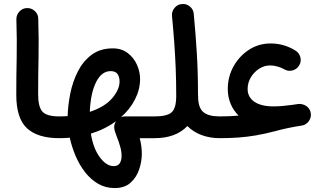

<svg xmlns="http://www.w3.org/2000/svg" viewBox="-20 -667 1632 973"><path d="M62.5 -187Q62.5 -280.8 64.5 -371.6Q66.4 -462.4 63 -568.4Q62.5 -591.3 78.1 -608.4Q93.8 -625.5 116.2 -626Q139.2 -627 156.2 -611.3Q173.3 -595.7 173.8 -572.8Q177.2 -468.3 175.3 -376.2Q173.3 -284.2 173.3 -188.5Q173.3 -126 194.8 -101.6Q216.3 -77.1 279.8 -77.1H280.3Q303.2 -77.1 319.3 -61Q335.4 -44.9 335.4 -22Q335.4 0.5 319.3 16.8Q303.2 33.2 280.3 33.2H279.8Q171.9 33.2 117.2 -16.6Q62.5 -66.4 62.5 -187Z M225.1 -22Q225.1 -44.9 241.5 -61Q257.8 -77.1 280.3 -77.1Q302.2 -77.1 322.8 -78.6Q324.2 -133.3 336.2 -193.1Q348.1 -252.9 374.5 -304.9Q400.9 -356.9 444.3 -389.4Q487.8 -421.9 551.3 -421.9Q596.2 -421.9 627 -398.4Q657.7 -375 673.8 -339.4Q689.9 -303.7 689.9 -266.6Q689.9 -214.8 664.8 -164.6Q639.6 -114.3 593.3 -73.2Q603 -77.1 614.3 -77.1H763.7Q786.6 -77.1 802.7 -61Q818.8 -44.9 818.8 -22Q818.8 0.5 802.7 16.8Q786.6 33.2 763.7 33.2H688Q698.7 72.3 698.7 113.3Q698.7 150.4 685.5 190.7Q672.4 231 642.1 258.5Q611.8 286.1 561 286.1Q514.6 286.1 477.1 264.2Q439.5 242.2 410.9 205.3Q382.3 168.5 363 123Q343.8 77.6 333.5 30.8Q307.1 33.2 280.3 33.2Q257.8 33.2 241.5 16.8Q225.1 0.5 225.1 -22ZM540.5 -306.6Q495.1 -306.6 467 -251Q439 -195.3 435.1 -100.1Q511.2 -125.5 548.6 -169.4Q585.9 -213.4 585.9 -253.9Q585.9 -276.9 575.7 -291.7Q565.4 -306.6 540.5 -306.6ZM558.6 -22Q558.6 -39.1 568.4 -52.7Q541.5 -33.2 509.3 -17.1Q477.1 -1 440.4 10.3Q453.1 86.4 486.3 130.6Q519.5 174.8 555.7 174.8Q578.1 174.8 587.2 159.9Q596.2 145 596.2 122.6Q596.2 101.1 589.1 75.9Q582 50.8 572.8 28.3Q567.4 14.2 563 0.7Q558.6 -12.7 558.6 -22Z M708.5 -22Q708.5 -44.9 724.9 -61Q741.2 -77.1 763.7 -77.1Q827.1 -77.1 850.1 -98.1Q873 -119.1 873 -180.2Q873 -254.9 870.4 -321Q867.7 -387.2 863 -451.7Q858.4 -516.1 851.6 -585.9Q849.6 -608.9 864.3 -626.7Q878.9 -644.5 901.4 -646.5Q924.3 -648.9 942.1 -634.3Q960 -619.6 961.9 -596.7Q971.7 -492.7 977.5 -396.2Q983.4 -299.8 983.4 -187.5Q983.9 -184.1 983.9 -180.2Q983.9 -121.6 1010 -99.4Q1036.1 -77.1 1092.3 -77.1H1092.8Q1115.7 -77.1 1131.8 -61Q1147.9 -44.9 1147.9 -22Q1147.9 0.5 1131.8 16.8Q1115.7 33.2 1092.8 33.2H1092.3Q1044.9 33.2 1002.4 17.8Q960 2.4 929.7 -28.3Q870.6 33.2 763.7 33.2Q741.2 33.2 724.9 16.8Q708.5 0.5 708.5 -22Z M1037.1 -22Q1037.1 -44.9 1053.7 -61Q1070.3 -77.1 1092.8 -77.1Q1146 -77.1 1189 -81.1Q1163.1 -106.9 1148.7 -141.1Q1134.3 -175.3 1134.3 -216.3Q1134.3 -277.8 1163.3 -330.3Q1192.4 -382.8 1241.7 -414.8Q1291 -446.8 1351.6 -446.8Q1418.9 -446.8 1476.6 -411.1Q1496.6 -398.9 1502.2 -377Q1507.8 -355 1496.1 -335.4Q1484.4 -315.9 1462.4 -310.1Q1440.4 -304.2 1420.4 -315.9Q1406.2 -324.2 1386.5 -329.8Q1366.7 -335.4 1348.6 -335.4Q1319.3 -335.4 1293.2 -318.6Q1267.1 -301.8 1251 -274.7Q1234.9 -247.6 1234.9 -216.3Q1234.9 -174.8 1269 -151.4Q1303.2 -127.9 1365.2 -127.9Q1386.2 -127.9 1408.2 -129.6Q1430.2 -131.3 1459.5 -135.3Q1467.3 -136.7 1476.1 -137.7Q1481.9 -138.7 1488.8 -139.6Q1502.9 -141.6 1516.1 -137.2Q1516.1 -137.2 1516.6 -137.2Q1517.1 -137.2 1518.1 -136.7Q1518.6 -136.7 1519 -136.2Q1519.5 -136.2 1520 -136.2Q1521 -135.7 1522 -135.3Q1522 -135.3 1522 -135.3Q1534.7 -129.9 1543.5 -119.4Q1552.2 -108.9 1554.7 -94.7Q1557.1 -81.1 1552.7 -67.9Q1552.2 -67.9 1552.2 -67.4Q1552.2 -66.9 1551.8 -65.9Q1544.9 -47.4 1528.3 -37.6Q1527.8 -37.6 1527.8 -37.1Q1527.3 -37.1 1526.9 -36.6Q1519 -32.2 1509.8 -30.8Q1472.7 -24.9 1440.4 -18.3Q1408.2 -11.7 1373 -2Q1322.3 11.2 1278.6 18.8Q1234.9 26.4 1190.4 29.8Q1146 33.2 1092.8 33.2Q1070.3 33.2 1053.7 16.8Q1037.1 0.5 1037.1 -22Z"/></svg>

Font: Mikhak-FD SemiBold
Style: Regular
Weight: 600
Designer: Amin Abedi
Version: Version 3.2